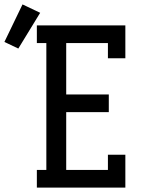

<svg xmlns="http://www.w3.org/2000/svg" viewBox="-135 -850 655 870"><path d="M32 0V-80H75V-655H32V-735H433V-586H354V-655H165V-422H358V-342H165V-80H354V-149H433V0ZM-52 -630 -115 -660 -33 -830 47 -792Z"/></svg>

Font: Iosevka Slab Medium
Style: Regular
Weight: 500
Monospace: yes
Designer: Belleve Invis
Foundry: Belleve Invis
Version: Version 11.1.1; ttfautohint (v1.8.3)